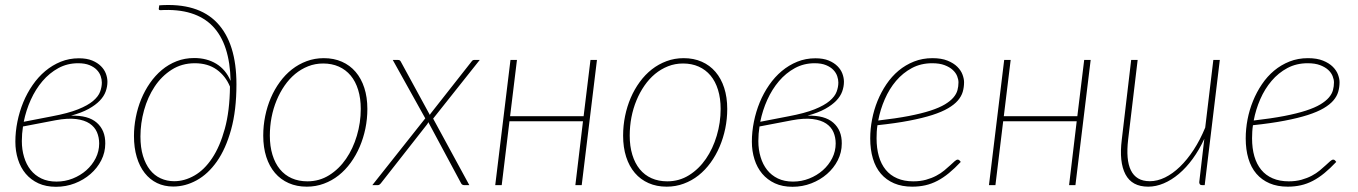

<svg xmlns="http://www.w3.org/2000/svg" viewBox="-20 -729 5346 756"><path d="M403 -407Q403 -388 396.2 -369Q389.5 -350 373 -332.8Q356.5 -315.5 329 -300.2Q301.5 -285 259.5 -273.5Q327.5 -275.5 361.2 -245.8Q395 -216 394.5 -164Q394.5 -129 378.8 -98Q363 -67 336.2 -43.8Q309.5 -20.5 274.5 -7Q239.5 6.5 200.5 6.5Q161 6.5 131.2 -7.2Q101.5 -21 81.2 -45Q61 -69 50.8 -101.5Q40.5 -134 40.5 -171Q40.5 -210 48.5 -249.8Q56.5 -289.5 71.5 -326Q86.5 -362.5 108.5 -394.2Q130.5 -426 158.2 -449.2Q186 -472.5 219.2 -486Q252.5 -499.5 290.5 -499.5Q321.5 -499.5 342.8 -490.8Q364 -482 377.5 -468.5Q391 -455 397 -438.8Q403 -422.5 403 -407ZM70.5 -231Q66 -202.5 66 -173.5Q66 -140 74.8 -110.8Q83.5 -81.5 100.5 -60Q117.5 -38.5 143 -26.2Q168.5 -14 202.5 -14Q236 -14 266.2 -26Q296.5 -38 319.8 -58.5Q343 -79 356.8 -106.2Q370.5 -133.5 370.5 -164Q370.5 -188 361.8 -208.5Q353 -229 333 -242.5Q313 -256 280 -260.2Q247 -264.5 198.5 -255.5ZM287.5 -480Q245 -480 209.8 -460.8Q174.5 -441.5 147.2 -409.5Q120 -377.5 101.2 -336Q82.5 -294.5 73.5 -249.5L184.5 -271Q248.5 -283 287.2 -298.5Q326 -314 346.8 -331.8Q367.5 -349.5 374.2 -368Q381 -386.5 381 -404Q381 -416 376.5 -429.2Q372 -442.5 361.2 -453.8Q350.5 -465 332.5 -472.5Q314.5 -480 287.5 -480Z M607 -708Q759 -719 835 -639Q911 -559 911 -397Q911 -294.5 890 -218.8Q869 -143 834 -93.2Q799 -43.5 754.2 -19Q709.5 5.5 662 5.5Q627 5.5 598.5 -8.2Q570 -22 549.8 -47.8Q529.5 -73.5 518.5 -110.5Q507.5 -147.5 507.5 -193.5Q507.5 -230 514.8 -267.2Q522 -304.5 536 -338.5Q550 -372.5 570.5 -402Q591 -431.5 617.2 -453.5Q643.5 -475.5 675.5 -488Q707.5 -500.5 745 -500.5Q794.5 -500.5 831.8 -477.8Q869 -455 888 -410.5Q886.5 -482.5 869 -536.5Q851.5 -590.5 817.5 -625.8Q783.5 -661 732.2 -677Q681 -693 611.5 -689Q607 -689 605.8 -691.2Q604.5 -693.5 605.5 -696.5ZM666 -15.5Q706.5 -15.5 745.5 -37.8Q784.5 -60 815.2 -106Q846 -152 865.2 -222Q884.5 -292 885.5 -388Q868.5 -429.5 833.5 -454.8Q798.5 -480 747 -480Q696 -480 656 -454.5Q616 -429 588.8 -387.8Q561.5 -346.5 547.2 -295Q533 -243.5 533 -191.5Q533 -148 543 -115.2Q553 -82.5 570.5 -60.2Q588 -38 612.5 -26.8Q637 -15.5 666 -15.5Z M1190.5 -15Q1237.5 -15 1276.2 -39.2Q1315 -63.5 1342.5 -103.5Q1370 -143.5 1385.2 -194.8Q1400.5 -246 1400.5 -300Q1400.5 -342 1390.2 -375.2Q1380 -408.5 1360.8 -431.5Q1341.5 -454.5 1314 -466.8Q1286.5 -479 1252.5 -479Q1221 -479 1193.2 -468Q1165.5 -457 1142.2 -437.8Q1119 -418.5 1100.5 -391.8Q1082 -365 1069 -333.5Q1056 -302 1049.2 -266.8Q1042.5 -231.5 1042.5 -195Q1042.5 -153 1052.8 -119.5Q1063 -86 1082 -62.8Q1101 -39.5 1128.5 -27.2Q1156 -15 1190.5 -15ZM1188 6Q1148.5 6 1116.8 -8Q1085 -22 1062.8 -48Q1040.5 -74 1028.5 -111.2Q1016.5 -148.5 1016.5 -195Q1016.5 -234 1024.2 -272Q1032 -310 1046.5 -343.8Q1061 -377.5 1082 -406.2Q1103 -435 1129.5 -455.8Q1156 -476.5 1187.5 -488.2Q1219 -500 1255 -500Q1294.5 -500 1326.2 -486Q1358 -472 1380.2 -446Q1402.5 -420 1414.5 -383Q1426.5 -346 1426.5 -300Q1426.5 -261 1418.8 -223.2Q1411 -185.5 1396.5 -151.5Q1382 -117.5 1361 -88.5Q1340 -59.5 1313.5 -38.5Q1287 -17.5 1255.2 -5.8Q1223.5 6 1188 6Z M1654.5 -263 1526.5 -493H1546Q1551 -493 1553.2 -491.8Q1555.5 -490.5 1557.5 -487.5L1672.5 -276.5Q1673.5 -279 1675 -281Q1676.5 -283 1678.5 -285.5L1837 -487Q1841 -493 1847 -493H1869L1685.5 -262L1828 0H1808.5Q1799 0 1795.5 -7.5L1666.5 -248Q1664 -242 1661 -238.5L1479 -6.5Q1476.5 -3.5 1473.8 -1.8Q1471 0 1467 0H1446Z M2330.5 -493 2270.5 0H2245.5L2275.5 -251.5H1986L1955.5 0H1930L1990 -493H2015.5L1988.5 -271.5H2278L2305 -493Z M2607.5 -15Q2654.5 -15 2693.2 -39.2Q2732 -63.5 2759.5 -103.5Q2787 -143.5 2802.2 -194.8Q2817.5 -246 2817.5 -300Q2817.5 -342 2807.2 -375.2Q2797 -408.5 2777.8 -431.5Q2758.5 -454.5 2731 -466.8Q2703.5 -479 2669.5 -479Q2638 -479 2610.2 -468Q2582.5 -457 2559.2 -437.8Q2536 -418.5 2517.5 -391.8Q2499 -365 2486 -333.5Q2473 -302 2466.2 -266.8Q2459.5 -231.5 2459.5 -195Q2459.5 -153 2469.8 -119.5Q2480 -86 2499 -62.8Q2518 -39.5 2545.5 -27.2Q2573 -15 2607.5 -15ZM2605 6Q2565.5 6 2533.8 -8Q2502 -22 2479.8 -48Q2457.5 -74 2445.5 -111.2Q2433.5 -148.5 2433.5 -195Q2433.5 -234 2441.2 -272Q2449 -310 2463.5 -343.8Q2478 -377.5 2499 -406.2Q2520 -435 2546.5 -455.8Q2573 -476.5 2604.5 -488.2Q2636 -500 2672 -500Q2711.5 -500 2743.2 -486Q2775 -472 2797.2 -446Q2819.5 -420 2831.5 -383Q2843.5 -346 2843.5 -300Q2843.5 -261 2835.8 -223.2Q2828 -185.5 2813.5 -151.5Q2799 -117.5 2778 -88.5Q2757 -59.5 2730.5 -38.5Q2704 -17.5 2672.2 -5.8Q2640.5 6 2605 6Z M3303 -407Q3303 -388 3296.2 -369Q3289.5 -350 3273 -332.8Q3256.5 -315.5 3229 -300.2Q3201.5 -285 3159.5 -273.5Q3227.5 -275.5 3261.2 -245.8Q3295 -216 3294.5 -164Q3294.5 -129 3278.8 -98Q3263 -67 3236.2 -43.8Q3209.5 -20.5 3174.5 -7Q3139.5 6.5 3100.5 6.5Q3061 6.5 3031.2 -7.2Q3001.5 -21 2981.2 -45Q2961 -69 2950.8 -101.5Q2940.5 -134 2940.5 -171Q2940.5 -210 2948.5 -249.8Q2956.5 -289.5 2971.5 -326Q2986.5 -362.5 3008.5 -394.2Q3030.5 -426 3058.2 -449.2Q3086 -472.5 3119.2 -486Q3152.5 -499.5 3190.5 -499.5Q3221.5 -499.5 3242.8 -490.8Q3264 -482 3277.5 -468.5Q3291 -455 3297 -438.8Q3303 -422.5 3303 -407ZM2970.5 -231Q2966 -202.5 2966 -173.5Q2966 -140 2974.8 -110.8Q2983.5 -81.5 3000.5 -60Q3017.5 -38.5 3043 -26.2Q3068.5 -14 3102.5 -14Q3136 -14 3166.2 -26Q3196.5 -38 3219.8 -58.5Q3243 -79 3256.8 -106.2Q3270.5 -133.5 3270.5 -164Q3270.5 -188 3261.8 -208.5Q3253 -229 3233 -242.5Q3213 -256 3180 -260.2Q3147 -264.5 3098.5 -255.5ZM3187.5 -480Q3145 -480 3109.8 -460.8Q3074.5 -441.5 3047.2 -409.5Q3020 -377.5 3001.2 -336Q2982.5 -294.5 2973.5 -249.5L3084.5 -271Q3148.5 -283 3187.2 -298.5Q3226 -314 3246.8 -331.8Q3267.5 -349.5 3274.2 -368Q3281 -386.5 3281 -404Q3281 -416 3276.5 -429.2Q3272 -442.5 3261.2 -453.8Q3250.5 -465 3232.5 -472.5Q3214.5 -480 3187.5 -480Z M3776 -405.5Q3776 -385.5 3770.8 -367.5Q3765.5 -349.5 3751.5 -333.2Q3737.5 -317 3713.2 -302.8Q3689 -288.5 3651 -276.2Q3613 -264 3559.8 -253.8Q3506.5 -243.5 3435 -236Q3433 -223 3432.2 -210.2Q3431.5 -197.5 3431.5 -184.5Q3431.5 -145 3440.5 -113.8Q3449.5 -82.5 3467.5 -60.5Q3485.5 -38.5 3512.8 -26.8Q3540 -15 3576 -15Q3603.5 -15 3626 -21.2Q3648.5 -27.5 3666.5 -37Q3684.5 -46.5 3698 -57.8Q3711.5 -69 3721.8 -78.5Q3732 -88 3739 -94.2Q3746 -100.5 3751 -100.5Q3755 -100.5 3758 -97.5L3763 -91.5Q3739 -66 3716.5 -47.5Q3694 -29 3671 -17Q3648 -5 3623.8 0.5Q3599.5 6 3572 6Q3531.5 6 3500.5 -7.2Q3469.5 -20.5 3448.5 -45Q3427.5 -69.5 3417 -104.8Q3406.5 -140 3406.5 -184Q3406.5 -221 3413.8 -258.8Q3421 -296.5 3435.2 -331.5Q3449.5 -366.5 3470.2 -397.2Q3491 -428 3518.2 -450.8Q3545.5 -473.5 3579 -486.8Q3612.5 -500 3651.5 -500Q3687 -500 3711 -490.2Q3735 -480.5 3749.5 -466Q3764 -451.5 3770 -435Q3776 -418.5 3776 -405.5ZM3650.5 -480Q3606 -480 3570.5 -461Q3535 -442 3508.2 -410.5Q3481.5 -379 3463.8 -338.2Q3446 -297.5 3438 -254.5Q3507.5 -262.5 3558 -272.2Q3608.5 -282 3643.8 -293.5Q3679 -305 3700.5 -318Q3722 -331 3734 -345Q3746 -359 3750 -374Q3754 -389 3754 -404.5Q3754 -416 3748.8 -429.2Q3743.5 -442.5 3731.2 -453.8Q3719 -465 3699.2 -472.5Q3679.5 -480 3650.5 -480Z M4274.5 -493 4214.5 0H4189.5L4219.5 -251.5H3930L3899.5 0H3874L3934 -493H3959.5L3932.5 -271.5H4222L4249 -493Z M4459.5 -493 4422 -179Q4417.5 -140 4420 -109.8Q4422.5 -79.5 4432.8 -58.5Q4443 -37.5 4461.5 -26.5Q4480 -15.5 4507.5 -15.5Q4537 -15.5 4567.2 -30.2Q4597.5 -45 4626 -72.5Q4654.5 -100 4680 -139Q4705.5 -178 4725.5 -226.5L4757.5 -493H4783L4723.5 0H4713Q4707 0 4704.5 -3.5Q4702 -7 4702 -11.5L4722 -182.5Q4702 -139 4676.5 -104Q4651 -69 4622 -44.5Q4593 -20 4562.2 -7Q4531.5 6 4501 6Q4437 6 4411.5 -42.5Q4386 -91 4397 -179L4434 -493Z M5254.5 -405.5Q5254.5 -385.5 5249.2 -367.5Q5244 -349.5 5230 -333.2Q5216 -317 5191.8 -302.8Q5167.5 -288.5 5129.5 -276.2Q5091.5 -264 5038.2 -253.8Q4985 -243.5 4913.5 -236Q4911.5 -223 4910.8 -210.2Q4910 -197.5 4910 -184.5Q4910 -145 4919 -113.8Q4928 -82.5 4946 -60.5Q4964 -38.5 4991.2 -26.8Q5018.5 -15 5054.5 -15Q5082 -15 5104.5 -21.2Q5127 -27.5 5145 -37Q5163 -46.5 5176.5 -57.8Q5190 -69 5200.2 -78.5Q5210.5 -88 5217.5 -94.2Q5224.5 -100.5 5229.5 -100.5Q5233.5 -100.5 5236.5 -97.5L5241.5 -91.5Q5217.5 -66 5195 -47.5Q5172.5 -29 5149.5 -17Q5126.5 -5 5102.2 0.5Q5078 6 5050.5 6Q5010 6 4979 -7.2Q4948 -20.5 4927 -45Q4906 -69.5 4895.5 -104.8Q4885 -140 4885 -184Q4885 -221 4892.2 -258.8Q4899.5 -296.5 4913.8 -331.5Q4928 -366.5 4948.8 -397.2Q4969.5 -428 4996.8 -450.8Q5024 -473.5 5057.5 -486.8Q5091 -500 5130 -500Q5165.5 -500 5189.5 -490.2Q5213.5 -480.5 5228 -466Q5242.5 -451.5 5248.5 -435Q5254.5 -418.5 5254.5 -405.5ZM5129 -480Q5084.5 -480 5049 -461Q5013.5 -442 4986.8 -410.5Q4960 -379 4942.2 -338.2Q4924.5 -297.5 4916.5 -254.5Q4986 -262.5 5036.5 -272.2Q5087 -282 5122.2 -293.5Q5157.5 -305 5179 -318Q5200.5 -331 5212.5 -345Q5224.5 -359 5228.5 -374Q5232.5 -389 5232.5 -404.5Q5232.5 -416 5227.2 -429.2Q5222 -442.5 5209.8 -453.8Q5197.5 -465 5177.8 -472.5Q5158 -480 5129 -480Z"/></svg>

Font: Lato Thin
Style: Italic
Weight: 200
Italic angle: -7°
Designer: Lukasz Dziedzic
Foundry: tyPoland Lukasz Dziedzic
Version: Version 2.007; 2014-02-27